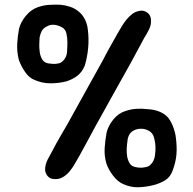

<svg xmlns="http://www.w3.org/2000/svg" viewBox="-20 -757 814 809"><path d="M627 23Q594 31 563 32Q532 33 500 19Q476 9 456 -17.5Q436 -44 428 -69Q419 -101 421 -133Q423 -165 429 -198Q436 -227 457.5 -253.5Q479 -280 508 -289Q531 -297 555 -298.5Q579 -300 602 -297Q624 -296 644 -289.5Q664 -283 681 -269Q689 -262 696 -250.5Q703 -239 708 -226.5Q713 -214 716.5 -201Q720 -188 721 -177Q726 -139 723.5 -107Q721 -75 708 -40Q698 -11 676 2.5Q654 16 627 23ZM616 -674Q618 -653 608 -633Q598 -613 587 -596Q573 -570 559 -544Q545 -518 531 -492Q493 -424 455.5 -357Q418 -290 380 -221Q364 -192 348.5 -162.5Q333 -133 316 -103Q307 -88 296.5 -69Q286 -50 272.5 -34Q259 -18 242 -9Q225 0 203 -3Q189 -5 180 -16Q171 -27 170 -41Q170 -64 181 -85Q192 -106 203 -126Q217 -153 232.5 -179.5Q248 -206 263 -232Q301 -301 339 -369Q377 -437 415 -506Q429 -534 445 -562Q461 -590 476 -617Q484 -631 493 -646Q502 -661 513 -674.5Q524 -688 537 -698Q550 -708 567 -711Q584 -715 599 -705Q614 -695 616 -676ZM259 -414Q227 -406 192.5 -406Q158 -406 126 -420Q102 -429 84.5 -455.5Q67 -482 59 -506Q51 -539 52.5 -571Q54 -603 60 -635Q67 -664 89 -690.5Q111 -717 140 -727Q163 -735 187 -736.5Q211 -738 234 -737Q256 -735 275.5 -728.5Q295 -722 312 -708Q329 -694 338.5 -674Q348 -654 350 -633Q355 -595 351.5 -555.5Q348 -516 337 -480Q326 -453 305.5 -437.5Q285 -422 259 -414ZM589 -52Q606 -54 614 -63Q629 -77 632.5 -99Q636 -121 635 -139Q635 -154 629.5 -175.5Q624 -197 607 -206Q593 -214 576 -214.5Q559 -215 545 -208Q531 -201 524.5 -189Q518 -177 517 -162Q515 -150 514 -133Q513 -116 515.5 -99.5Q518 -83 526 -69.5Q534 -56 551 -53Q559 -51 569.5 -50.5Q580 -50 589 -52ZM222 -489Q230 -490 235.5 -493Q241 -496 246 -501Q261 -516 262.5 -538.5Q264 -561 264 -580Q264 -596 260 -615.5Q256 -635 239 -643Q224 -651 208 -652.5Q192 -654 178 -646Q162 -638 156 -626.5Q150 -615 147 -600Q146 -589 145.5 -571.5Q145 -554 147.5 -537Q150 -520 158 -506.5Q166 -493 183 -490Q191 -489 201.5 -488Q212 -487 222 -489Z"/></svg>

Font: Jua
Style: Regular
Weight: 400
Version: Version 1.001